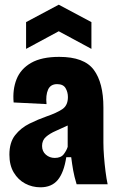

<svg xmlns="http://www.w3.org/2000/svg" viewBox="-20 -784 506 817"><path d="M152 13Q117 13 87 -3Q57 -19 38.5 -50Q20 -81 20 -126Q20 -178 44.5 -209Q69 -240 105.5 -258Q142 -276 179 -289Q220 -303 244.5 -319Q269 -335 269 -371Q269 -392 259 -409Q249 -426 223 -426Q195 -426 184.5 -402.5Q174 -379 178 -341L38 -348Q33 -403 50.5 -447Q68 -491 112.5 -516.5Q157 -542 232 -542Q338 -542 379 -487Q420 -432 420 -327V-177Q420 -151 422.5 -118.5Q425 -86 429 -54.5Q433 -23 438 0H306Q296 -33 291.5 -58.5Q287 -84 283 -115H262Q252 -50 226 -18.5Q200 13 152 13ZM213 -112Q239 -112 251 -127.5Q263 -143 268 -159V-250Q243 -238 217.5 -227Q192 -216 175.5 -201.5Q159 -187 159 -163Q159 -140 175 -126Q191 -112 213 -112ZM91 -576V-690L230 -764L369 -690V-576L230 -651Z"/></svg>

Font: Bricolage Grotesque 12pt Condensed ExtraBold
Style: Regular
Weight: 800
Width: 3
Designer: Mathieu Triay
Foundry: Atelier Triay
Version: Version 1.001; ttfautohint (v1.8.4.7-5d5b);gftools[0.9.33.de